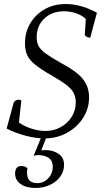

<svg xmlns="http://www.w3.org/2000/svg" viewBox="-20 -675 539 953"><path d="M200 12Q157 12 105 -2Q53 -16 13 -37L48 -166Q57 -180 72 -180Q82 -180 86 -177L74 -67Q100 -48 136.5 -36.5Q173 -25 206 -25Q247 -25 281.5 -44Q316 -63 336 -95.5Q356 -128 356 -166Q356 -192 346 -212.5Q336 -233 309.5 -253.5Q283 -274 235 -301Q183 -331 154.5 -354Q126 -377 115 -401.5Q104 -426 104 -460Q104 -515 130.5 -559.5Q157 -604 202.5 -629.5Q248 -655 306 -655Q382 -655 461 -612L428 -488Q417 -488 409 -493Q401 -498 401 -504L406 -581Q387 -599 358 -609Q329 -619 298 -619Q238 -619 200 -583Q162 -547 162 -490Q162 -465 171.5 -446.5Q181 -428 208 -408.5Q235 -389 287 -360Q362 -320 392 -282Q422 -244 422 -192Q422 -135 392 -89Q362 -43 312 -15.5Q262 12 200 12ZM156 258Q110 258 82.5 238.5Q55 219 55 187Q55 149 86 149Q105 149 116 160Q104 234 165 234Q197 234 219.5 210Q242 186 242 152Q242 123 222 109Q202 95 170 95Q158 95 147 98L187 0H213L185 71Q196 70 205 70Q245 70 271.5 89Q298 108 298 143Q298 175 279.5 201Q261 227 228.5 242.5Q196 258 156 258Z"/></svg>

Font: Petrona Light
Style: Italic
Weight: 300
Italic angle: -9°
Designer: Ringo R. Seeber
Foundry: Ringo R. Seeber
Version: Version 2.001; ttfautohint (v1.8.3)